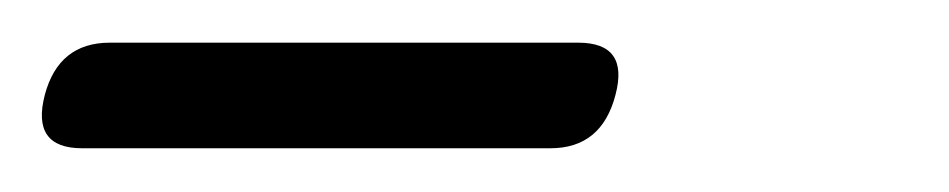

<svg xmlns="http://www.w3.org/2000/svg" viewBox="-107 -634 445 90"><path d="M-86 -589.5Q-79.5 -614 -55.5 -614H164Q188 -614 181.5 -589.5Q175 -564.5 151 -564.5H-68.5Q-92.5 -564.5 -86 -589.5Z"/></svg>

Font: Fraunces 9pt S100 Light
Style: Italic
Weight: 300
Italic angle: -16°
Version: Version 1.000; ttfautohint (v1.8.3)